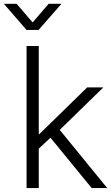

<svg xmlns="http://www.w3.org/2000/svg" viewBox="-73 -963 569 983"><path d="M63 0V-727.5H125.5V-275.4H127.4L373.5 -515.6H456.1L232.9 -297.9L476.1 0H396.5L185.5 -257.8L125.5 -202.1V0ZM12.2 -943.4 94.2 -848.1 175.8 -943.4H241.2V-942.9L124.5 -809.6H63L-52.7 -942.9V-943.4Z"/></svg>

Font: Inter Display Light
Style: Regular
Weight: 300
Designer: Rasmus Andersson
Foundry: rsms
Version: Version 4.000;git-a52131595